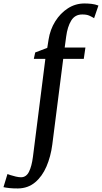

<svg xmlns="http://www.w3.org/2000/svg" viewBox="-133 -835 588 1107"><path d="M147 -606.5Q156 -664.5 185.5 -711.8Q215 -759 258.5 -787Q302 -815 354 -815Q373.5 -815 394.2 -812.8Q415 -810.5 434.5 -803L409.5 -730Q400 -736.5 383.2 -744.2Q366.5 -752 340.5 -751.5Q299 -751.5 277.5 -716.2Q256 -681 248.5 -624L240 -561H359.5L350 -495.5H231.5L168.5 -1.5Q159.5 68 134.8 125.2Q110 182.5 69.2 216.5Q28.5 250.5 -28.5 251.5Q-53.5 252 -77.5 249.5Q-101.5 247 -113 244L-90 168.5Q-86.5 170 -72.8 174.5Q-59 179 -42 183Q-25 187 -12 187Q18.5 187 34.2 155.2Q50 123.5 57 68.5L128.5 -495.5H62L70 -532.5L139.5 -559Z"/></svg>

Font: Merriweather
Style: Italic
Weight: 400
Italic angle: -7.8°
Designer: Eben Sorkin
Foundry: Eben Sorkin
Version: Version 2.100